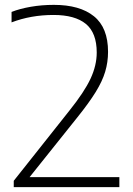

<svg xmlns="http://www.w3.org/2000/svg" viewBox="-20 -769 547 789"><path d="M36.5 0V-26L264.5 -313.5Q327 -391.5 352.2 -446Q377.5 -500.5 377.5 -553Q377.5 -634 332.8 -670.8Q288 -707.5 200 -707.5Q107 -707.5 27.5 -677V-720Q62 -733.5 106.8 -741.2Q151.5 -749 201.5 -749Q308 -749 366 -702.2Q424 -655.5 424 -556Q424 -513.5 412.2 -474.2Q400.5 -435 373 -390.5Q345.5 -346 298.5 -287.5L101.5 -41H470.5V0Z"/></svg>

Font: Encode Sans SmExp XLt
Style: Regular
Weight: 200
Width: 6
Designer: Multiple Designers
Foundry: Impallari Type
Version: Version 3.002; ttfautohint (v1.8.3) -l 8 -r 50 -G 200 -x 14 